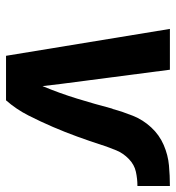

<svg xmlns="http://www.w3.org/2000/svg" viewBox="6 -576 570 621"><g transform="rotate(90 290.5 -265.0)"><path d="M160 0H304Q333 -33 353 -72.5Q373 -112 390 -151.5Q407 -191 421.5 -231Q436 -271 449 -311V-312Q457 -335 466 -357Q475 -379 493.5 -397Q512 -415 535 -420Q558 -425 581 -425V-530Q548 -530 514.5 -527Q481 -524 448.5 -510Q416 -496 391.5 -469.5Q367 -443 354 -410.5Q341 -378 332 -345L331 -344Q316 -287 298.5 -230Q281 -173 258 -118Q256 -133 254.5 -147.5Q253 -162 251 -177L205 -530H73Z"/></g></svg>

Font: Iosevka Sparkle Oblique
Style: Bold
Weight: 700
Italic angle: -9°
Designer: Belleve Invis
Foundry: Belleve Invis
Version: Version 4.5.0; ttfautohint (v1.8.3)